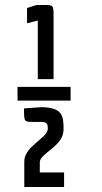

<svg xmlns="http://www.w3.org/2000/svg" viewBox="-20 -747 406 767"><path d="M139 -99C139 -135 234 -162 234 -230C234 -284 230 -317 147 -319L76 -314C76 -259 76 -260 115 -260H145C170 -260 171 -248 171 -233C171 -195 77 -164 77 -102V0H236V-58H139ZM126 -727 88 -715V-654L131 -665V-431H194V-678C194 -727 194 -727 155 -727ZM50 -400V-345H262V-400Z"/></svg>

Font: Economica
Style: Bold
Weight: 700
Designer: Vicente Lamonaca
Foundry: Vicente Lamonaca
Version: Version 1.100